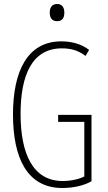

<svg xmlns="http://www.w3.org/2000/svg" viewBox="-20 -931 540 961"><path d="M266 -825C294 -825 302 -844 302 -868C302 -892 292 -911 266 -911C239 -911 229 -892 229 -868C229 -843 239 -825 266 -825ZM292 10C346 10 401 -2 438 -24V-356H271V-321H402V-48C380 -36 339 -25 294 -25C143 -25 83 -164 83 -361C83 -554 140 -689 290 -689C330 -689 370 -681 408 -651L426 -681C384 -714 332 -724 287 -724C117 -724 45 -574 45 -358C45 -142 115 10 292 10Z"/></svg>

Font: Noto Sans Mono ExtraCondensed ExtraLight
Style: Regular
Weight: 200
Width: 2
Designer: Monotype Design Team
Foundry: Monotype Imaging Inc.
Version: Version 2.014